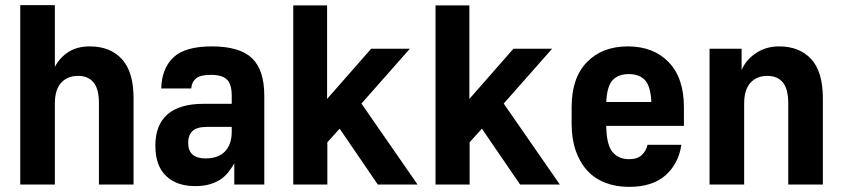

<svg xmlns="http://www.w3.org/2000/svg" viewBox="-20 -720 3284 749"><path d="M59 -700H194V-459Q212 -494 246 -516.5Q280 -539 330 -539Q410 -539 455.5 -489.5Q501 -440 501 -337V0H366V-316Q366 -374 344.5 -399Q323 -424 285 -424Q243 -424 218.5 -397Q194 -370 194 -316V0H59Z M741 6Q669 6 627.5 -34Q586 -74 586 -152Q586 -232 633 -273.5Q680 -315 774 -315H884V-346Q884 -391 865.5 -409.5Q847 -428 803 -428Q761 -428 744.5 -414Q728 -400 726 -375H609Q611 -453 656.5 -496Q702 -539 806 -539Q915 -539 963 -493Q1011 -447 1011 -347V0H894V-83Q884 -65 871 -48.5Q858 -32 840 -20Q822 -8 798 -1Q774 6 741 6ZM782 -102Q831 -102 857.5 -129Q884 -156 884 -207V-225H789Q747 -225 730.5 -208.5Q714 -192 714 -163Q714 -102 782 -102Z M1124 -699H1256V-334L1428 -530H1579L1390 -316L1609 0H1454L1305 -218L1257 -165V0H1124Z M1679 -699H1811V-334L1983 -530H2134L1945 -316L2164 0H2009L1860 -218L1812 -165V0H1679Z M2434 9Q2383 9 2341.5 -7Q2300 -23 2271 -54.5Q2242 -86 2226 -132Q2210 -178 2210 -237V-303Q2210 -416 2269.5 -477.5Q2329 -539 2429 -539Q2529 -539 2588.5 -477.5Q2648 -416 2648 -302V-229H2345Q2346 -155 2369.5 -127Q2393 -99 2434 -99Q2467 -99 2484 -115.5Q2501 -132 2506 -155H2638Q2627 -81 2576 -36Q2525 9 2434 9ZM2433 -431Q2392 -431 2370 -407.5Q2348 -384 2345 -322H2521Q2518 -384 2496 -407.5Q2474 -431 2433 -431Z M2748 -530H2873V-447Q2891 -488 2930 -513.5Q2969 -539 3019 -539Q3099 -539 3144.5 -489.5Q3190 -440 3190 -337V0H3055V-316Q3055 -374 3033.5 -399Q3012 -424 2974 -424Q2932 -424 2907.5 -397Q2883 -370 2883 -316V0H2748Z"/></svg>

Font: 
Style: 㨦
Weight: 700
Designer: A.Korolkova, Vitaly Kuzmin
Foundry: ParaType Ltd
Version: Version 2.000